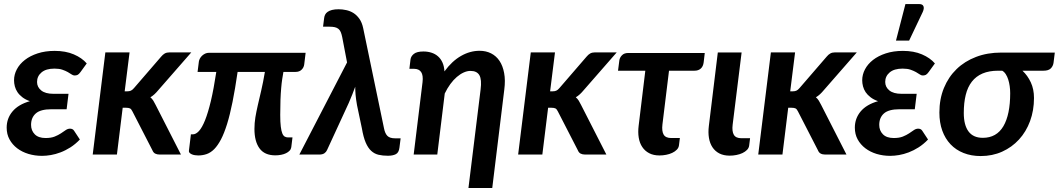

<svg xmlns="http://www.w3.org/2000/svg" viewBox="-20 -776 5316 964"><path d="M384 -414 415.5 -457.5C399.5 -476.2 377.8 -491.3 350.5 -503C323.2 -514.7 291.3 -520.5 255 -520.5C223 -520.5 194.3 -516.3 169 -508C143.7 -499.7 122.2 -488.7 104.8 -475C87.2 -461.3 73.8 -445.7 64.5 -428C55.2 -410.3 50.5 -392 50.5 -373C50.5 -363 51.8 -352.8 54.5 -342.5C57.2 -332.2 61.6 -322.4 67.8 -313.2C73.9 -304.1 82.1 -295.6 92.2 -287.8C102.4 -279.9 115 -273.3 130 -268C91.3 -257 62.3 -239.8 42.8 -216.5C23.2 -193.2 13.5 -166 13.5 -135C13.5 -113 18.2 -93.3 27.8 -76C37.2 -58.7 50.1 -43.8 66.2 -31.5C82.4 -19.2 101.2 -9.8 122.8 -3.2C144.2 3.2 167 6.5 191 6.5C204.7 6.5 219.4 5.2 235.2 2.5C251.1 -0.2 267.3 -4.7 284 -11C300.7 -17.3 317.2 -25.8 333.8 -36.2C350.2 -46.8 366 -59.8 381 -75.5L352 -119.5C347.7 -126.5 340.8 -130 331.5 -130C324.2 -130 317 -127.6 310 -122.8C303 -117.9 295 -112.5 286 -106.5C277 -100.5 266.4 -95.1 254.2 -90.2C242.1 -85.4 227 -83 209 -83C185 -83 166.8 -89.2 154.5 -101.8C142.2 -114.2 136 -130 136 -149C136 -173.3 143.9 -192.5 159.8 -206.5C175.6 -220.5 201.7 -227.5 238 -227.5H314.5L324 -305H248C221 -305 200.6 -310.7 186.8 -322C172.9 -333.3 166 -347.5 166 -364.5C166 -383.8 173.5 -399.8 188.5 -412.5C203.5 -425.2 225.2 -431.5 253.5 -431.5C269.5 -431.5 282.8 -429.7 293.2 -426C303.8 -422.3 312.8 -418.4 320.2 -414.2C327.8 -410.1 334.1 -406.2 339.2 -402.5C344.4 -398.8 349.5 -397 354.5 -397C360.2 -397 365.2 -398 369.5 -400C373.8 -402 378.7 -406.7 384 -414Z M445.5 0ZM630.5 -513H509L445.5 0H567L596 -235H612.5C621.8 -235 628.7 -233.8 633 -231.5C637.3 -229.2 641.3 -224.2 645 -216.5L745 -22C748.3 -13.7 753.1 -7.9 759.2 -4.8C765.4 -1.6 773 0 782 0H888.5L761.5 -249C757.8 -256.7 753.9 -263.8 749.8 -270.5C745.6 -277.2 740.7 -282.8 735 -287.5C742.3 -291.8 749.2 -296.9 755.5 -302.8C761.8 -308.6 768 -315.2 774 -322.5L940.5 -513H831C821.7 -513 813.8 -511.2 807.2 -507.5C800.8 -503.8 794.7 -498.5 789 -491.5L653 -334C647.3 -327.3 642 -322.9 637 -320.8C632 -318.6 626 -317.5 619 -317.5H606Z M1514.5 -511H1030C1022.7 -511 1016 -509.6 1010 -506.8C1004 -503.9 998.8 -500.3 994.2 -496C989.8 -491.7 986.2 -486.9 983.5 -481.8C980.8 -476.6 979.2 -471.7 978.5 -467L972 -415H1066C1057.3 -357.7 1048.3 -309.1 1038.8 -269.2C1029.2 -229.4 1019.5 -197.1 1009.5 -172.2C999.5 -147.4 989.3 -129.4 979 -118.2C968.7 -107.1 958.5 -101.5 948.5 -101.5H938.5L928.5 -19C927.8 -15 929 -11.5 932 -8.5C935 -5.5 938.8 -3 943.5 -1C948.2 1 953.3 2.4 959 3.2C964.7 4.1 970 4.5 975 4.5C990 4.5 1004.2 2.2 1017.8 -2.5C1031.2 -7.2 1043.9 -15.5 1055.8 -27.5C1067.6 -39.5 1078.8 -55.7 1089.5 -76C1100.2 -96.3 1110.3 -122 1120 -153C1129.7 -184 1138.8 -221.1 1147.5 -264.2C1156.2 -307.4 1164.7 -357.7 1173 -415H1310C1304 -379.3 1297.8 -348.1 1291.5 -321.2C1285.2 -294.4 1279.5 -270.1 1274.5 -248.2C1269.5 -226.4 1265.4 -206 1262.2 -187C1259.1 -168 1257.5 -148.5 1257.5 -128.5C1257.5 -86.8 1266 -54.3 1283 -31C1300 -7.7 1326.5 4 1362.5 4C1372.5 4 1382.2 3.1 1391.5 1.2C1400.8 -0.6 1409.1 -3.2 1416.2 -6.8C1423.4 -10.2 1429.3 -14.5 1434 -19.5C1438.7 -24.5 1441.5 -30.3 1442.5 -37L1448.5 -86H1426.5C1420.5 -86 1415 -87.3 1410 -90C1405 -92.7 1400.8 -98 1397.5 -106C1394.2 -114 1391.6 -125.4 1389.8 -140.2C1387.9 -155.1 1387 -174.7 1387 -199C1387 -227.7 1387.4 -253 1388.2 -275C1389.1 -297 1390.2 -316.6 1391.8 -333.8C1393.2 -350.9 1395 -366 1397 -379C1399 -392 1401 -404 1403 -415H1464.5C1476.8 -415 1486.8 -418.7 1494.2 -426C1501.8 -433.3 1506.2 -442.3 1507.5 -453Z M1722.5 -462.5 1483 0H1583C1594 0 1602.6 -2.2 1608.8 -6.5C1614.9 -10.8 1619.3 -16.2 1622 -22.5L1731 -259C1737.7 -274.3 1743.7 -288.8 1749 -302.2C1754.3 -315.8 1759.2 -328.5 1763.5 -340.5C1763.5 -328.8 1764.1 -315.7 1765.2 -301C1766.4 -286.3 1768.8 -268.7 1772.5 -248L1797 -131.5C1802 -102.2 1808.3 -78.5 1816 -60.5C1823.7 -42.5 1832.8 -28.6 1843.5 -18.8C1854.2 -8.9 1866.4 -2.3 1880.2 1C1894.1 4.3 1909.8 6 1927.5 6C1943.8 6 1957.1 3.4 1967.2 -1.8C1977.4 -6.9 1983.5 -17.8 1985.5 -34.5L1991.5 -81.5H1964C1946 -81.5 1933 -85.6 1925 -93.8C1917 -101.9 1911.3 -114.7 1908 -132L1803.5 -634.5C1799.5 -653.5 1793.2 -669.2 1784.5 -681.5C1775.8 -693.8 1765.9 -703.5 1754.8 -710.5C1743.6 -717.5 1731.5 -722.4 1718.5 -725.2C1705.5 -728.1 1692.7 -729.5 1680 -729.5C1667 -729.5 1656 -728.3 1647 -726C1638 -723.7 1630.7 -720.5 1625 -716.5C1619.3 -712.5 1615.2 -707.8 1612.5 -702.5C1609.8 -697.2 1608.2 -691.5 1607.5 -685.5L1602 -642H1633.5C1644.5 -642 1653.7 -641.2 1661 -639.5C1668.3 -637.8 1674.4 -635 1679.2 -631C1684.1 -627 1687.9 -621.7 1690.8 -615C1693.6 -608.3 1696 -600.2 1698 -590.5Z M2451.5 168 2512 -326.5C2516 -357.5 2515.8 -385.1 2511.2 -409.2C2506.8 -433.4 2499 -453.8 2488 -470.2C2477 -486.8 2462.9 -499.3 2445.8 -508C2428.6 -516.7 2409.3 -521 2388 -521C2356 -521 2324.9 -512.4 2294.8 -495.2C2264.6 -478.1 2236.8 -452.2 2211.5 -417.5C2210.5 -434.8 2207.2 -449.8 2201.5 -462.2C2195.8 -474.8 2188.3 -485.1 2179 -493.2C2169.7 -501.4 2158.8 -507.5 2146.2 -511.5C2133.8 -515.5 2120.3 -517.5 2106 -517.5C2084 -517.5 2068 -513.5 2058 -505.5C2048 -497.5 2042.3 -488 2041 -477L2035.5 -430.5H2058.5C2075.2 -430.5 2087.2 -425.1 2094.5 -414.2C2101.8 -403.4 2104.2 -386.5 2101.5 -363.5L2057 0H2175.5L2213 -306.5C2221.3 -323.8 2230.7 -339.6 2241 -353.8C2251.3 -367.9 2262.2 -379.8 2273.5 -389.5C2284.8 -399.2 2296.3 -406.7 2308 -412C2319.7 -417.3 2331 -420 2342 -420C2363.7 -420 2378.7 -412.8 2387 -398.2C2395.3 -383.8 2397.3 -359.8 2393 -326.5L2332 168Z M2581.5 0ZM2766.5 -513H2645L2581.5 0H2703L2732 -235H2748.5C2757.8 -235 2764.7 -233.8 2769 -231.5C2773.3 -229.2 2777.3 -224.2 2781 -216.5L2881 -22C2884.3 -13.7 2889.1 -7.9 2895.2 -4.8C2901.4 -1.6 2909 0 2918 0H3024.5L2897.5 -249C2893.8 -256.7 2889.9 -263.8 2885.8 -270.5C2881.6 -277.2 2876.7 -282.8 2871 -287.5C2878.3 -291.8 2885.2 -296.9 2891.5 -302.8C2897.8 -308.6 2904 -315.2 2910 -322.5L3076.5 -513H2967C2957.7 -513 2949.8 -511.2 2943.2 -507.5C2936.8 -503.8 2930.7 -498.5 2925 -491.5L2789 -334C2783.3 -327.3 2778 -322.9 2773 -320.8C2768 -318.6 2762 -317.5 2755 -317.5H2742Z M3089.5 -472 3083 -421H3220L3186.5 -144.5C3183.8 -122.8 3184 -102.9 3187 -84.8C3190 -66.6 3195.9 -50.9 3204.8 -37.8C3213.6 -24.6 3225.2 -14.2 3239.5 -6.8C3253.8 0.8 3271.2 4.5 3291.5 4.5C3302.5 4.5 3313.6 3.4 3324.8 1.2C3335.9 -0.9 3346.1 -4.2 3355.2 -8.5C3364.4 -12.8 3372.1 -18.2 3378.2 -24.5C3384.4 -30.8 3388 -38.2 3389 -46.5L3393.5 -83H3350C3331.3 -83 3318.7 -88.8 3312 -100.2C3305.3 -111.8 3303.3 -128.8 3306 -151.5L3339 -421H3467C3480 -421 3490.5 -424.6 3498.5 -431.8C3506.5 -438.9 3511.3 -449.3 3513 -463L3518.5 -510H3134C3120.7 -510 3110.2 -506.2 3102.8 -498.5C3095.2 -490.8 3090.8 -482 3089.5 -472Z M3584 -512.5 3539 -143.5C3536.3 -121.8 3536.5 -101.9 3539.5 -83.8C3542.5 -65.6 3548.4 -49.8 3557.2 -36.5C3566.1 -23.2 3577.7 -12.8 3592 -5.5C3606.3 1.8 3623.7 5.5 3644 5.5C3655 5.5 3666.1 4.4 3677.2 2.2C3688.4 0.1 3698.6 -3.2 3707.8 -7.5C3716.9 -11.8 3724.6 -17.2 3730.8 -23.5C3736.9 -29.8 3740.5 -37.2 3741.5 -45.5L3746 -82H3702.5C3683.8 -82 3671.2 -87.8 3664.5 -99.2C3657.8 -110.8 3655.8 -127.7 3658.5 -150L3703.5 -512.5Z M3787 0ZM3972 -513H3850.5L3787 0H3908.5L3937.5 -235H3954C3963.3 -235 3970.2 -233.8 3974.5 -231.5C3978.8 -229.2 3982.8 -224.2 3986.5 -216.5L4086.5 -22C4089.8 -13.7 4094.6 -7.9 4100.8 -4.8C4106.9 -1.6 4114.5 0 4123.5 0H4230L4103 -249C4099.3 -256.7 4095.4 -263.8 4091.2 -270.5C4087.1 -277.2 4082.2 -282.8 4076.5 -287.5C4083.8 -291.8 4090.7 -296.9 4097 -302.8C4103.3 -308.6 4109.5 -315.2 4115.5 -322.5L4282 -513H4172.5C4163.2 -513 4155.2 -511.2 4148.8 -507.5C4142.2 -503.8 4136.2 -498.5 4130.5 -491.5L3994.5 -334C3988.8 -327.3 3983.5 -322.9 3978.5 -320.8C3973.5 -318.6 3967.5 -317.5 3960.5 -317.5H3947.5Z M4272 0ZM4642.5 -414 4674 -457.5C4658 -476.2 4636.3 -491.3 4609 -503C4581.7 -514.7 4549.8 -520.5 4513.5 -520.5C4481.5 -520.5 4452.8 -516.3 4427.5 -508C4402.2 -499.7 4380.8 -488.7 4363.2 -475C4345.8 -461.3 4332.3 -445.7 4323 -428C4313.7 -410.3 4309 -392 4309 -373C4309 -363 4310.3 -352.8 4313 -342.5C4315.7 -332.2 4320.1 -322.4 4326.2 -313.2C4332.4 -304.1 4340.6 -295.6 4350.8 -287.8C4360.9 -279.9 4373.5 -273.3 4388.5 -268C4349.8 -257 4320.8 -239.8 4301.2 -216.5C4281.8 -193.2 4272 -166 4272 -135C4272 -113 4276.8 -93.3 4286.2 -76C4295.7 -58.7 4308.6 -43.8 4324.8 -31.5C4340.9 -19.2 4359.8 -9.8 4381.2 -3.2C4402.8 3.2 4425.5 6.5 4449.5 6.5C4463.2 6.5 4477.9 5.2 4493.8 2.5C4509.6 -0.2 4525.8 -4.7 4542.5 -11C4559.2 -17.3 4575.8 -25.8 4592.2 -36.2C4608.8 -46.8 4624.5 -59.8 4639.5 -75.5L4610.5 -119.5C4606.2 -126.5 4599.3 -130 4590 -130C4582.7 -130 4575.5 -127.6 4568.5 -122.8C4561.5 -117.9 4553.5 -112.5 4544.5 -106.5C4535.5 -100.5 4524.9 -95.1 4512.8 -90.2C4500.6 -85.4 4485.5 -83 4467.5 -83C4443.5 -83 4425.3 -89.2 4413 -101.8C4400.7 -114.2 4394.5 -130 4394.5 -149C4394.5 -173.3 4402.4 -192.5 4418.2 -206.5C4434.1 -220.5 4460.2 -227.5 4496.5 -227.5H4573L4582.5 -305H4506.5C4479.5 -305 4459.1 -310.7 4445.2 -322C4431.4 -333.3 4424.5 -347.5 4424.5 -364.5C4424.5 -383.8 4432 -399.8 4447 -412.5C4462 -425.2 4483.7 -431.5 4512 -431.5C4528 -431.5 4541.2 -429.7 4551.8 -426C4562.2 -422.3 4571.2 -418.4 4578.8 -414.2C4586.2 -410.1 4592.6 -406.2 4597.8 -402.5C4602.9 -398.8 4608 -397 4613 -397C4618.7 -397 4623.7 -398 4628 -400C4632.3 -402 4637.2 -406.7 4642.5 -414ZM4478.5 -572H4544.5L4613 -716C4618.3 -728 4619.5 -737.6 4616.5 -744.8C4613.5 -751.9 4606.7 -755.5 4596 -755.5H4526Z M5113.5 -421H5219.5C5235.8 -421 5247.8 -424.8 5255.5 -432.2C5263.2 -439.8 5267.8 -449 5269.5 -460L5276 -512H5006.5C4960.5 -512 4918.5 -504.8 4880.5 -490.2C4842.5 -475.8 4809.9 -455.3 4782.8 -429C4755.6 -402.7 4734.4 -371 4719.2 -334C4704.1 -297 4696.5 -256 4696.5 -211C4696.5 -177.3 4701.3 -147.1 4711 -120.2C4720.7 -93.4 4734.5 -70.5 4752.5 -51.5C4770.5 -32.5 4792.3 -17.9 4818 -7.8C4843.7 2.4 4872.3 7.5 4904 7.5C4943 7.5 4978.8 0.2 5011.5 -14.5C5044.2 -29.2 5072.4 -49.5 5096.2 -75.5C5120.1 -101.5 5138.6 -132.3 5151.8 -168C5164.9 -203.7 5171.5 -242.3 5171.5 -284C5171.5 -313.3 5166.2 -339.5 5155.5 -362.5C5144.8 -385.5 5130.8 -405 5113.5 -421ZM5052 -308C5052 -236.3 5040.6 -181.1 5017.8 -142.2C4994.9 -103.4 4960.5 -84 4914.5 -84C4882.5 -84 4858.6 -94.7 4842.8 -116C4826.9 -137.3 4819 -168.2 4819 -208.5C4819 -242.8 4822.2 -273.2 4828.8 -299.5C4835.2 -325.8 4845.5 -348 4859.5 -366C4873.5 -384 4891.4 -397.7 4913.2 -407C4935.1 -416.3 4961.3 -421 4992 -421H5012C5019 -417 5025 -411.1 5030 -403.2C5035 -395.4 5039.1 -386.5 5042.2 -376.5C5045.4 -366.5 5047.8 -355.6 5049.5 -343.8C5051.2 -331.9 5052 -320 5052 -308Z"/></svg>

Font: Lato
Style: Bold Italic
Weight: 700
Italic angle: -7°
Designer: Lukasz Dziedzic
Foundry: tyPoland Lukasz Dziedzic
Version: Version 2.007; 2014-02-27